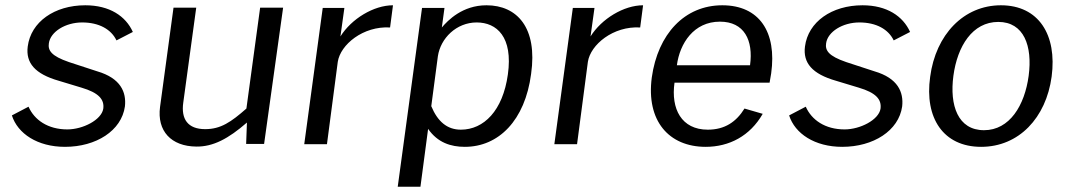

<svg xmlns="http://www.w3.org/2000/svg" viewBox="-20 -546 4048 727"><path d="M226 10C344 10 440 -51 453 -143C459 -197 437 -250 348 -276L241 -311C174 -334 161 -355 165 -382C171 -426 228 -461 291 -461C355 -461 401 -435 421 -393L483 -425C456 -485 395 -526 303 -526C186 -526 97 -463 85 -370C77 -308 112 -266 203 -240L289 -214C353 -195 376 -170 371 -134C364 -92 294 -56 235 -56C161 -56 110 -92 88 -142L25 -109C47 -40 122 10 226 10Z M723 9C787 10 845 -21 915 -82L912 -1H980L1052 -517H965L913 -135C855 -84 816 -57 757 -57C691 -57 665 -95 674 -158L723 -517H637L586 -141C574 -50 628 8 723 9Z M1132 0H1218L1259 -312C1269 -377 1355 -448 1457 -442L1468 -526C1395 -526 1311 -475 1269 -408L1284 -516H1202Z M1486 161H1572L1601 -58C1637 -6 1687 10 1740 10C1868 10 1968 -90 1991 -266C2016 -441 1938 -526 1822 -526C1731 -526 1676 -469 1653 -442L1663 -516H1578ZM1725 -55C1673 -55 1637 -86 1613 -144L1638 -333C1648 -401 1708 -461 1785 -461C1861 -461 1923 -406 1903 -264C1884 -127 1812 -55 1725 -55Z M2079 0H2165L2206 -312C2216 -377 2302 -448 2404 -442L2415 -526C2342 -526 2258 -475 2216 -408L2231 -516H2149Z M2534 -233H2894L2900 -268C2922 -425 2855 -526 2715 -526C2572 -526 2471 -417 2448 -253C2426 -88 2513 10 2652 10C2741 10 2820 -31 2868 -115L2799 -135C2768 -85 2725 -55 2660 -55C2560 -55 2520 -134 2534 -233ZM2543 -299C2554 -382 2607 -464 2706 -464C2798 -464 2833 -394 2820 -299Z M3169 10C3287 10 3383 -51 3396 -143C3402 -197 3380 -250 3291 -276L3184 -311C3117 -334 3104 -355 3108 -382C3114 -426 3171 -461 3234 -461C3298 -461 3344 -435 3364 -393L3426 -425C3399 -485 3338 -526 3246 -526C3129 -526 3040 -463 3028 -370C3020 -308 3055 -266 3146 -240L3232 -214C3296 -195 3319 -170 3314 -134C3307 -92 3237 -56 3178 -56C3104 -56 3053 -92 3031 -142L2968 -109C2990 -40 3065 10 3169 10Z M3695 10C3838 10 3941 -100 3962 -256C3983 -414 3913 -526 3770 -526C3629 -526 3523 -415 3502 -255C3480 -99 3552 10 3695 10ZM3706 -53C3607 -53 3575 -147 3590 -259C3605 -371 3662 -463 3760 -463C3857 -463 3890 -372 3875 -259C3860 -147 3803 -53 3706 -53Z"/></svg>

Font: United Sans
Style: Italic
Weight: 400
Italic angle: -8°
Designer: Pablo Impallari, Rodrigo Fuenzalida (Modified by Dan O. Williams)
Version: Version 1.000;PS 001.000;hotconv 1.0.88;makeotf.lib2.5.64775